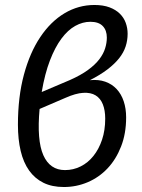

<svg xmlns="http://www.w3.org/2000/svg" viewBox="-20 -744 572 771"><path d="M52 0ZM492.5 -608.5Q492.5 -582 484.5 -557.5Q476.5 -533 458.5 -510.2Q440.5 -487.5 411.8 -465.5Q383 -443.5 341 -422Q375.5 -425.5 402.5 -416Q429.5 -406.5 448.2 -386.5Q467 -366.5 476.8 -337.2Q486.5 -308 486.5 -272.5Q486.5 -207.5 466.2 -155.8Q446 -104 411.8 -67.8Q377.5 -31.5 332 -12.2Q286.5 7 236.5 7Q189 7 154.5 -10Q120 -27 97 -59.2Q74 -91.5 63 -138Q52 -184.5 52 -243Q52 -355 76 -444Q100 -533 141.8 -595.2Q183.5 -657.5 239.2 -690.8Q295 -724 359 -724Q394.5 -724 419.8 -714.5Q445 -705 461.2 -689Q477.5 -673 485 -652Q492.5 -631 492.5 -608.5ZM139 -306.5Q127.5 -180.5 154 -120.8Q180.5 -61 241 -61Q274.5 -61 304 -75.8Q333.5 -90.5 355.2 -117.8Q377 -145 389.8 -183Q402.5 -221 402.5 -267.5Q402.5 -301 393 -325Q383.5 -349 364 -361Q344.5 -373 314.2 -371.2Q284 -369.5 242.5 -351ZM343 -656.5Q312 -656.5 282.2 -640Q252.5 -623.5 226.8 -589Q201 -554.5 180.5 -501.2Q160 -448 147.5 -374.5L260.5 -422.5Q304.5 -442 333.2 -463Q362 -484 378.8 -506Q395.5 -528 402.2 -550Q409 -572 409 -593Q409 -622.5 392.5 -639.5Q376 -656.5 343 -656.5Z"/></svg>

Font: Lato
Style: Italic
Weight: 400
Italic angle: -7°
Designer: Lukasz Dziedzic
Foundry: tyPoland Lukasz Dziedzic
Version: Version 2.007; 2014-02-27